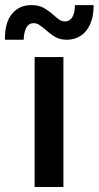

<svg xmlns="http://www.w3.org/2000/svg" viewBox="-44 -749 395 769"><path d="M94.7 -520.5H210V0H94.7ZM82 -728.5Q110.4 -728.5 129.4 -718.3Q148.4 -708 170.9 -688.5Q184.6 -675.8 194.8 -669.4Q205.1 -663.1 216.8 -663.1Q235.8 -663.6 246.1 -681.2Q256.3 -698.7 255.9 -728.5H331.1Q331.1 -683.1 317.1 -652.1Q303.2 -621.1 279.3 -605.7Q255.4 -590.3 224.6 -589.8Q197.3 -589.8 178.5 -600.3Q159.7 -610.8 138.7 -629.9Q121.1 -644.5 111.6 -650.4Q102.1 -656.2 89.8 -656.2Q71.3 -656.2 61.5 -638.4Q51.8 -620.6 50.8 -589.8H-24.4Q-24.9 -659.7 4.6 -694.3Q34.2 -729 82 -728.5Z"/></svg>

Font: Reddit Sans Vanilla SemiBold
Style: Regular
Weight: 600
Designer: Stephen Hutchings
Foundry: Reddit
Version: Version 1.013